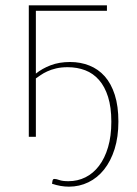

<svg xmlns="http://www.w3.org/2000/svg" viewBox="-20 -513 512 720"><path d="M381 -493V-472.5H114.5V-237Q138 -256 169.8 -268.2Q201.5 -280.5 243 -280.5Q282 -280.5 315.2 -267.2Q348.5 -254 372.8 -226.8Q397 -199.5 410.5 -157.2Q424 -115 424 -57Q424 0.5 409.8 45.8Q395.5 91 370.5 122.5Q345.5 154 311.5 170.5Q277.5 187 238.5 187Q207.5 187 175 176Q175.5 172.5 176 170.2Q176.5 168 177 164.5Q177.5 162 179 160Q180.5 158 184.5 158Q191 158 202.8 162.2Q214.5 166.5 236.5 166.5Q271 166.5 300.2 152Q329.5 137.5 351.2 109Q373 80.5 385.2 39Q397.5 -2.5 397.5 -56.5Q397.5 -111 385.2 -149.8Q373 -188.5 351.2 -213.2Q329.5 -238 299.5 -249.5Q269.5 -261 233.5 -261Q209.5 -261 190.5 -256.5Q171.5 -252 157 -245.2Q142.5 -238.5 132.2 -231.2Q122 -224 114.5 -219V0H88V-493Z"/></svg>

Font: Lato ExtraLight
Style: Regular
Weight: 275
Designer: Lukasz Dziedzic with Adam Twardoch and Botio Nikoltchev
Foundry: tyPoland Lukasz Dziedzic
Version: Version 2.015; 2015-08-06; http://www.latofonts.com/